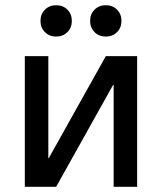

<svg xmlns="http://www.w3.org/2000/svg" viewBox="-20 -715 620 735"><path d="M75 -500H165V-110H167L385 -500H505V0H415V-390H413L195 0H75ZM195 -575Q169 -575 152 -592Q135 -609 135 -635Q135 -661 152 -678Q169 -695 195 -695Q221 -695 238 -678Q255 -661 255 -635Q255 -609 238 -592Q221 -575 195 -575ZM385 -575Q359 -575 342 -592Q325 -609 325 -635Q325 -661 342 -678Q359 -695 385 -695Q411 -695 428 -678Q445 -661 445 -635Q445 -609 428 -592Q411 -575 385 -575Z"/></svg>

Font: PT Root UI Medium
Style: Regular
Weight: 500
Designer: Vitaly Kuzmin
Foundry: ParaType Ltd.
Version: Version 2.001G